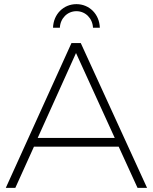

<svg xmlns="http://www.w3.org/2000/svg" viewBox="-20 -907 738 927"><path d="M349 -853C393 -853 427 -818 429 -773H462C460 -839 411 -887 349 -887C287 -887 238 -839 236 -773H269C271 -818 305 -853 349 -853ZM644 0H690L370 -699H325L8 0H54L144 -199H553ZM162 -241 347 -651 534 -241Z"/></svg>

Font: Montserrat arm ExtraLight
Style: Regular
Weight: 275
Designer: Julieta Ulanovsky
Foundry: Julieta Ulanovsky
Version: Version 6.000;PS 006.000;hotconv 1.0.88;makeotf.lib2.5.64775